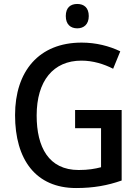

<svg xmlns="http://www.w3.org/2000/svg" viewBox="-20 -1032 702 969"><path d="M370 -1012C336 -1012 312 -994 312 -951C312 -909 336 -889 370 -889C403 -889 428 -909 428 -951C428 -993 404 -1012 370 -1012ZM359 -477V-385H490V-188C459 -180 426 -174 377 -174C226 -174 165 -289 165 -449C165 -624 249 -726 391 -726C449 -726 504 -709 551 -685L587 -773C531 -800 464 -817 392 -817C176 -817 56 -672 56 -451C56 -226 161 -83 364 -83C452 -83 523 -96 594 -121V-477Z"/></svg>

Font: Noto Sans Kannada UI SemiCondensed Medium
Style: Regular
Weight: 500
Width: 4
Designer: Jelle Bosma - Monotype Design Team
Foundry: Monotype Imaging Inc.
Version: Version 2.005